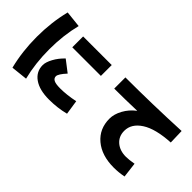

<svg xmlns="http://www.w3.org/2000/svg" viewBox="-32 -1392 2065 2065"><g transform="rotate(45 1000.0 -360.0)"><path d="M450 -550V-715H885V-550ZM337 -760Q290 -574 290 -360Q290 -146 337 40L150 60Q100 -139 100 -360Q100 -581 150 -780ZM615 -315Q545 -239 545 -205Q545 -175 573.5 -160Q602 -145 670 -145Q770 -145 890 -170L915 -5Q798 25 670 25Q524 25 442 -33Q360 -91 360 -190Q360 -235 394.5 -298.5Q429 -362 485 -415Z M1425 -559V-561Q1251 -555 1083 -555V-725Q1492 -725 1918 -745L1923 -575Q1704 -563 1592 -491Q1480 -419 1480 -310Q1480 -226 1538.5 -175.5Q1597 -125 1690 -125Q1736 -125 1809 -138L1830 35Q1755 50 1680 50Q1496 50 1385.5 -43Q1275 -136 1275 -290Q1275 -359 1315.5 -433Q1356 -507 1425 -559Z"/></g></svg>

Font: Mplus 1p Black
Style: Regular
Weight: 900
Version: Version 1.061